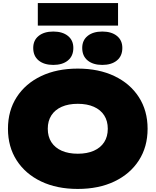

<svg xmlns="http://www.w3.org/2000/svg" viewBox="-20 -1216 1016 1254"><path d="M488 18Q351 18 248.5 -31Q146 -80 89 -168.5Q32 -257 32 -375Q32 -493 89 -581.5Q146 -670 248.5 -719Q351 -768 488 -768Q625 -768 727.5 -719Q830 -670 887 -581.5Q944 -493 944 -375Q944 -257 887 -168.5Q830 -80 727.5 -31Q625 18 488 18ZM488 -212Q549 -212 593 -231.5Q637 -251 660.5 -287.5Q684 -324 684 -375Q684 -426 660.5 -462.5Q637 -499 593 -518.5Q549 -538 488 -538Q427 -538 383 -518.5Q339 -499 315.5 -462.5Q292 -426 292 -375Q292 -324 315.5 -287.5Q339 -251 383 -231.5Q427 -212 488 -212ZM328 -792Q268 -792 232.5 -821Q197 -850 197 -903Q197 -953 232.5 -981.5Q268 -1010 328 -1010Q388 -1010 423.5 -981.5Q459 -953 459 -903Q459 -850 423.5 -821Q388 -792 328 -792ZM648 -792Q588 -792 552.5 -821Q517 -850 517 -903Q517 -953 552.5 -981.5Q588 -1010 648 -1010Q708 -1010 743.5 -981.5Q779 -953 779 -903Q779 -850 743.5 -821Q708 -792 648 -792ZM227 -1049V-1196H751V-1049Z"/></svg>

Font: Unbounded Black
Style: Regular
Weight: 900
Designer: Luke Prowse, Jean-Baptiste Morizot, Fátima Lázaro, Florian Runge
Foundry: NaN
Version: Version 1.701;gftools[0.9.28.dev5+ged2979d]